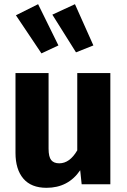

<svg xmlns="http://www.w3.org/2000/svg" viewBox="-20 -880 608 917"><path d="M370 0 363 -67Q306 17 202 17Q129 17 91.5 -27Q54 -71 54 -150V-531H212V-170Q212 -131 224.5 -115.5Q237 -100 263 -100Q313 -100 349 -162V-531H507V0ZM259 -663 178 -625 56 -807 162 -860ZM426 -663 343 -630 230 -810 338 -860Z"/></svg>

Font: Fira Sans BGR
Style: Bold
Weight: 700
Designer: bBox Type GmbH & Carrois Corporate GbR & Edenspiekermann AG
Foundry: bBox Type GmbH & Carrois Corporate GbR & Edenspiekermann AG
Version: Version 4.301